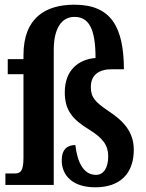

<svg xmlns="http://www.w3.org/2000/svg" viewBox="-20 -788 622 818"><path d="M386 10C489 10 550 -46 550 -150C550 -228 504 -274 442 -315C388 -352 367 -371 367 -417C367 -468 400 -493 457 -493H508C507 -674 453 -768 297 -768C175 -768 80 -713 80 -553V-536H13V-472H80V-116C80 -57 66 -49 43 -49H3V0H209V-575C209 -668 243 -716 297 -716C359 -716 387 -665 387 -541C314 -535 256 -489 256 -395C256 -317 290 -279 358 -237C420 -199 441 -168 441 -122C441 -71 420 -43 389 -43C337 -43 310 -94 301 -170C269 -170 243 -154 243 -105C243 -39 291 10 386 10Z"/></svg>

Font: Noto Serif Bengali ExtraCondensed
Style: Bold
Weight: 700
Width: 2
Designer: Juan Bruce, Universal Thirst, Indian Type Foundry and the Monotype Design Team.
Foundry: Monotype Imaging Inc.
Version: Version 2.003